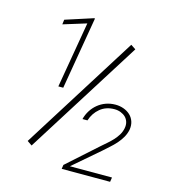

<svg xmlns="http://www.w3.org/2000/svg" viewBox="-107 -800 800 889"><g transform="rotate(15 293.5 -356.0)"><path d="M179.7 -364.7H156.2L210.4 -681.2L99.6 -647L102.5 -669.9L233.9 -712.4H238.8ZM502 0H270L272.9 -19.5L417.5 -148.9Q430.2 -160.2 443.6 -171.6Q457 -183.1 469.2 -196.3Q481.4 -209.5 490.5 -224.4Q499.5 -239.3 502.9 -256.3Q506.3 -273.4 502.2 -287.1Q498 -300.8 488.5 -310.1Q479 -319.3 465.1 -324.7Q451.2 -330.1 435.1 -330.1Q394.5 -330.1 366.7 -307.1Q338.9 -284.2 327.1 -247.6H303.2Q309.1 -270.5 321.3 -289.6Q333.5 -308.6 350.6 -322.5Q367.7 -336.4 388.9 -344Q410.2 -351.6 434.6 -351.6Q455.1 -351.6 473.4 -345Q491.7 -338.4 504.9 -326.2Q518.1 -314 524.2 -296.4Q530.3 -278.8 526.9 -256.8Q522.9 -236.8 512.9 -219.2Q502.9 -201.7 489 -186Q475.1 -170.4 459.5 -156.7Q443.8 -143.1 430.2 -130.4L303.7 -21.5H505.4ZM107.4 -68.4 84.5 -84 432.6 -638.2 456.1 -622.6Z"/></g></svg>

Font: TypoPRO Roboto Mono
Style: Italic
Weight: 250
Designer: Google
Version: Version 2.000986; 2015; ttfautohint (v1.3)